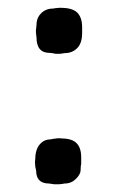

<svg xmlns="http://www.w3.org/2000/svg" viewBox="-20 -481 300 493"><path d="M72.8 -407.2 73.7 -417Q73.7 -435.1 85.7 -447Q97.7 -459 116.2 -459Q120.1 -460 122.1 -460L131.8 -460.9H136.2Q166 -460.9 178.5 -448.5Q190.9 -436 190.9 -410.6V-396.5Q190.9 -370.1 178.2 -357.4Q165.5 -344.7 147 -344.7Q143.1 -343.8 141.1 -343.8L133.3 -342.8H123Q113.3 -345.2 107.4 -345.2Q73.7 -345.2 73.7 -385.3L72.3 -397V-405.3ZM188.5 -76.7V-60.5Q187 -54.7 187 -44.2Q187 -33.7 175 -21.7Q163.1 -9.8 146 -9.8Q142.1 -8.8 140.1 -8.8L131.8 -7.8H119.6L106 -9.8Q72.8 -9.8 72.8 -43Q70.3 -52.7 70.3 -56.6L69.8 -64.9V-66.9L70.3 -68.8Q70.3 -96.2 81.5 -109.6Q92.8 -123 108.9 -123Q114.7 -124.5 116.7 -124.5L128.9 -126H134.8L137.2 -125.5Q164.6 -125.5 176.5 -113.5Q188.5 -101.6 188.5 -76.7Z"/></svg>

Font: Averia Libre Light
Style: Regular
Weight: 300
Version: Version 1.002